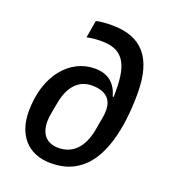

<svg xmlns="http://www.w3.org/2000/svg" viewBox="-138 -857 876 974"><g transform="rotate(20 300.0 -370.0)"><path d="M246 12C314 12 373 -6 425 -58C493 -126 540 -263 540 -471C540 -662 462 -752 301 -752C266 -752 234 -749 215 -744L199 -650C218 -654 243 -658 278 -658C385 -658 432 -603 432 -451V-413H427C408 -480 366 -516 294 -516C163 -516 52 -396 52 -197C52 -73 120 12 246 12ZM256 -74C196 -74 158 -109 158 -182C158 -197 160 -210 164 -234L174 -287C191 -379 238 -430 310 -430C389 -430 419 -390 419 -337C419 -316 416 -295 412 -278L403 -226C384 -123 331 -74 256 -74Z"/></g></svg>

Font: IBM Mono Medium
Style: Italic
Weight: 500
Italic angle: -9°
Monospace: yes
Designer: Mike Abbink, Paul van der Laan, Pieter van Rosmalen
Foundry: Bold Monday
Version: Version 2.3